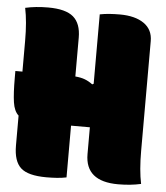

<svg xmlns="http://www.w3.org/2000/svg" viewBox="-52 -756 704 813"><g transform="rotate(5 300.0 -350.0)"><path d="M5 -430H35V-560Q35 -643 23 -700Q67 -710 120 -710Q195 -710 227.5 -682Q260 -654 260 -594V-429Q284 -427 301 -420.5Q318 -414 334 -402L340 -405V-700Q360 -704 381.5 -705.5Q403 -707 425 -707Q490 -707 527.5 -681Q565 -655 565 -606V-140Q565 -57 577 0Q533 10 480 10Q340 10 340 -106V-220H260V0Q241 4 219.5 5.5Q198 7 175 7Q97 7 66 -21Q35 -49 35 -116V-243Q16 -260 10.5 -297.5Q5 -335 5 -402Z"/></g></svg>

Font: Recursive Mn Csl St XBk
Style: Regular
Weight: 1000
Monospace: yes
Version: Version 1.079;hotconv 1.0.112;makeotfexe 2.5.65598; ttfautoh